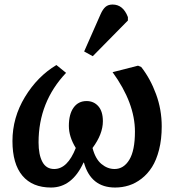

<svg xmlns="http://www.w3.org/2000/svg" viewBox="-20 -817 782 851"><path d="M425.8 -753.9Q435.5 -775.9 447.5 -786.4Q459.5 -796.9 479 -796.9Q525.9 -796.9 546.9 -741.2V-726.1L391.1 -567.9L353 -588.9ZM436 -279.8Q436 -222.7 390.1 -161.1Q402.8 -112.3 429.7 -90.1Q456.5 -67.9 487.8 -67.9Q528.3 -67.9 553.2 -108.9Q578.1 -149.9 578.1 -233.9Q578.1 -360.4 479 -497.1L591.8 -525.9L606 -520Q646.5 -468.3 671.6 -399.9Q696.8 -331.5 696.8 -256.8Q696.8 -199.7 685.1 -153.6Q673.3 -107.4 653.8 -76.7Q634.3 -45.9 607.4 -25.1Q580.6 -4.4 551.3 4.9Q522 14.2 490.2 14.2Q382.8 14.2 352.1 -96.2H350.1Q299.3 14.2 206.1 14.2Q123.5 14.2 79.3 -38.3Q35.2 -90.8 35.2 -191.9Q35.2 -295.9 90.6 -387.2Q146 -478.5 230 -528.8L272.9 -494.1Q150.9 -365.2 150.9 -186Q150.9 -131.8 167.7 -99.9Q184.6 -67.9 220.2 -67.9Q279.3 -67.9 315.9 -161.1Q285.2 -210.9 285.2 -258.8Q285.2 -311 306.2 -340.1Q327.1 -369.1 363.8 -369.1Q395.5 -369.1 415.8 -346.2Q436 -323.2 436 -279.8Z"/></svg>

Font: Literata Book SemiBold
Style: Italic
Weight: 600
Italic angle: -3°
Designer: Latin by Veronika Burian and Jose Scaglione. Greek by Irene Vlachou. Cyrillic by Vera Evstafieva
Foundry: TypeTogether
Version: Version 1.003;PS 001.003;hotconv 1.0.88;makeotf.lib2.5.64775